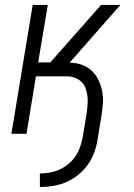

<svg xmlns="http://www.w3.org/2000/svg" viewBox="-20 -540 540 775"><path d="M141 215V160Q161 160 181 156.5Q201 153 220 144.5Q239 136 256 122Q273 108 285 90Q297 72 303.5 52.5Q310 33 314 13L330 -84Q332 -101 333.5 -118Q335 -135 333 -151.5Q331 -168 325.5 -183.5Q320 -199 308.5 -210Q297 -221 281.5 -226.5Q266 -232 249 -232H125L87 0H26L112 -520H173L134 -288H183L388 -520H466L413 -460L261 -287Q286 -287 309 -279Q332 -271 349 -255.5Q366 -240 376.5 -219Q387 -198 392 -174Q397 -150 395.5 -125Q394 -100 390 -75L374 22Q370 49 360.5 75Q351 101 334.5 124.5Q318 148 295.5 166Q273 184 247.5 195Q222 206 194.5 210.5Q167 215 141 215Z"/></svg>

Font: Iosevka SS18 Light
Style: Italic
Weight: 300
Italic angle: -9°
Monospace: yes
Designer: Belleve Invis
Foundry: Belleve Invis
Version: Version 25.1.1; ttfautohint (v1.8.4)